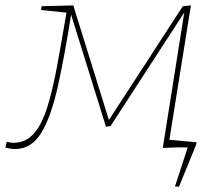

<svg xmlns="http://www.w3.org/2000/svg" viewBox="-53 -545 806 710"><path d="M-33 1 -28 -21Q-16 -17 -3 -17Q42 -17 72 -51Q102 -85 122 -149Q142 -213 158.5 -303Q175 -393 194 -505L196 -498L99 -508L101 -522L218 -525L352 -94H345L623 -522L653 -525L572 -20L565 -29L658 -17L656 -2L549 2L630 -509H635L356 -79L339 -76L203 -513L213 -510Q187 -343 161.5 -228Q136 -113 99.5 -53.5Q63 6 3 6Q-6 6 -14.5 4.5Q-23 3 -33 1ZM563 -29 674 -19 672 -9 609 145H594L644 -9L648 0H558Z"/></svg>

Font: Bitter Thin
Style: Italic
Weight: 100
Italic angle: -9°
Designer: Sol Matas, and Bitter project Authors
Foundry: Sol Matas
Version: Version 2.002